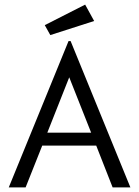

<svg xmlns="http://www.w3.org/2000/svg" viewBox="-20 -812 603 832"><path d="M468 0 397 -181H163L91 0H18L277 -634H286L545 0ZM280 -477 185 -237H375ZM198 -660 174 -703 349 -792 388 -721Z"/></svg>

Font: Inconsolata SemiExpanded
Style: Regular
Weight: 400
Width: 6
Monospace: yes
Designer: Raph Levien, Cyreal, Brenton Simpson
Foundry: Raph Levien, Cyreal, Google
Version: Version 3.100; ttfautohint (v1.8.4.7-5d5b)